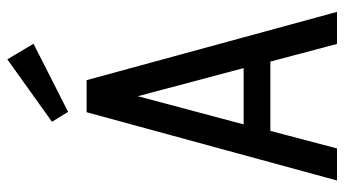

<svg xmlns="http://www.w3.org/2000/svg" viewBox="-229 -716 945 527"><g transform="rotate(-90 243.5 -452.5)"><path d="M11.6 0H99.6L147.7 -182.9H338L386.4 0H474.4L287 -687.3H199ZM165.6 -256.3 242.9 -546.7 320.1 -256.3ZM200 -738.1 386.9 -833 344.1 -904.9 172.7 -782.3Z"/></g></svg>

Font: Secuela Black
Style: Regular
Weight: 900
Designer: Fernando Haro
Foundry: deFharo
Version: Version 1.704